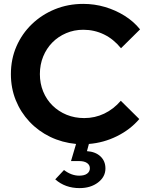

<svg xmlns="http://www.w3.org/2000/svg" viewBox="-20 -731 758 987"><path d="M389 236Q315 236 264 191L309 143Q347 172 387 172Q414 172 428 161.5Q442 151 442 134Q442 117 427.5 107Q413 97 387 97H345L371 9Q299 2 238 -27.5Q177 -57 131.5 -105.5Q86 -154 61 -216Q36 -278 36 -350Q36 -427 64.5 -492.5Q93 -558 144 -607Q195 -656 262.5 -683.5Q330 -711 408 -711Q466 -711 520 -695Q574 -679 620.5 -650Q667 -621 700 -580L602 -483Q564 -530 514.5 -554Q465 -578 408 -578Q361 -578 320 -560.5Q279 -543 249 -512.5Q219 -482 202 -440.5Q185 -399 185 -350Q185 -302 202 -260.5Q219 -219 250 -188.5Q281 -158 322.5 -141Q364 -124 413 -124Q468 -124 516 -147Q564 -170 601 -213L696 -119Q650 -65 581.5 -31Q513 3 437 9L427 46Q471 49 496.5 73Q522 97 522 135Q522 178 484 207Q446 236 389 236Z"/></svg>

Font: Red Hat Display ExtraBold
Style: Regular
Weight: 800
Designer: Pentagram, MCKL
Foundry: Pentagram, MCKL
Version: Version 1.023